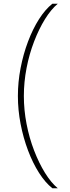

<svg xmlns="http://www.w3.org/2000/svg" viewBox="-20 -758 374 1030"><path d="M261 252Q223 222 189.5 169.5Q156 117 130.5 49.5Q105 -18 90.5 -93Q76 -168 76 -243Q76 -318 90.5 -393Q105 -468 130.5 -535.5Q156 -603 189.5 -655.5Q223 -708 261 -738H290Q254 -708 221.5 -655.5Q189 -603 163 -535.5Q137 -468 122.5 -393Q108 -318 108 -243Q108 -168 122.5 -93Q137 -18 163 49.5Q189 117 221.5 169.5Q254 222 290 252Z"/></svg>

Font: Gantari Thin
Style: Regular
Weight: 250
Designer: Anugrah Pasau
Foundry: Lafontype
Version: Version 1.000